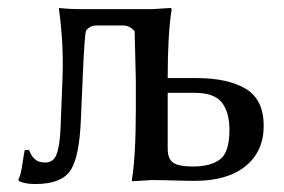

<svg xmlns="http://www.w3.org/2000/svg" viewBox="-20 -452 713 482"><path d="M556 -126Q556 -170 537 -194.5Q518 -219 468 -219H401V-79Q401 -53 415 -43.5Q429 -34 464 -34Q509 -34 532.5 -52Q556 -70 556 -126ZM188 -429H361L409 -432L411 -429Q401 -366 401 -259V-256H473Q552 -256 597 -229Q642 -202 642 -136Q642 -72 596.5 -35Q551 2 469 2Q448 2 415 1Q382 0 361 0L312 3L311 0Q321 -60 321 -179V-250L318 -374Q317 -375 316 -376Q304 -388 290 -388H222Q206 -388 196 -375Q192 -361 188 -266L183 -151Q179 -55 156 -23Q133 10 69 10Q41 10 27 2L26 -1Q32 -11 36 -38.5Q40 -66 42 -75L52 -76Q53 -75 55 -71Q57 -67 57.5 -65.5Q58 -64 60 -61Q62 -58 63 -57Q64 -56 66.5 -53.5Q69 -51 70.5 -50Q72 -49 75 -47.5Q78 -46 80.5 -45.5Q83 -45 86.5 -44.5Q90 -44 94 -44Q114 -44 122 -64.5Q130 -85 132 -130L137 -259Q140 -343 128 -429L129 -432Q152 -429 188 -429Z"/></svg>

Font: Libertinus Sans
Style: Regular
Weight: 400
Designer: Philipp H. Poll
Foundry: Khaled Hosny
Version: Version 6.1